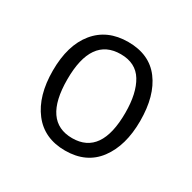

<svg xmlns="http://www.w3.org/2000/svg" viewBox="-89 -811 510 510"><g transform="rotate(30 166.5 -556.0)"><path d="M301 -557Q301 -634 267.5 -678.5Q234 -723 169 -723Q105 -723 69 -679Q33 -635 33 -557Q33 -480 68 -434.5Q103 -389 167 -389Q232 -389 266.5 -435Q301 -481 301 -557ZM78 -556Q78 -685 168 -685Q214 -685 235 -650.5Q256 -616 256 -556Q256 -427 167 -427Q78 -427 78 -556Z"/></g></svg>

Font: Noto Sans UI SemiCondensed Light
Style: Regular
Weight: 300
Width: 4
Designer: Monotype Design Team
Foundry: Monotype Imaging Inc.
Version: Version 1.901